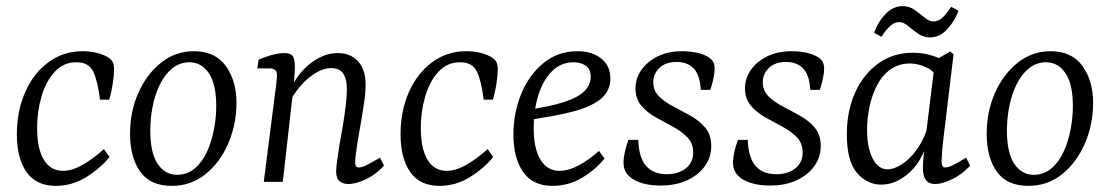

<svg xmlns="http://www.w3.org/2000/svg" viewBox="-20 -593 3618 626"><path d="M162 13Q98 13 66.5 -32Q35 -77 35 -155Q35 -232 62.5 -293.5Q90 -355 138.5 -390.5Q187 -426 249 -426Q272 -426 292 -421.5Q312 -417 327 -409Q342 -401 347 -391.5Q352 -382 352 -367Q352 -351 348 -323Q344 -295 336 -268H306Q299 -327 284.5 -358.5Q270 -390 229 -390Q187 -390 158.5 -359Q130 -328 115.5 -279Q101 -230 101 -176Q101 -108 123 -72Q145 -36 185 -36Q214 -36 247.5 -54.5Q281 -73 319 -107L337 -81Q307 -44 261 -15.5Q215 13 162 13Z M540 13Q470 13 437 -33.5Q404 -80 404 -157Q404 -229 431 -290Q458 -351 505 -388.5Q552 -426 612 -426Q682 -426 716.5 -377.5Q751 -329 751 -258Q751 -188 724.5 -126Q698 -64 650.5 -25.5Q603 13 540 13ZM556 -23Q590 -23 614.5 -43.5Q639 -64 654.5 -97.5Q670 -131 677.5 -170.5Q685 -210 685 -247Q685 -318 661.5 -353.5Q638 -389 599 -390Q566 -390 541.5 -370Q517 -350 501 -317Q485 -284 477.5 -245Q470 -206 470 -168Q470 -95 493.5 -59.5Q517 -24 556 -23Z M1115 7Q1099 7 1087.5 -2Q1076 -11 1076 -34Q1076 -48 1079.5 -71Q1083 -94 1087 -122Q1092 -148 1097.5 -181Q1103 -214 1107 -246.5Q1111 -279 1111 -303Q1111 -335 1099 -353Q1087 -371 1060 -371Q1034 -371 1006.5 -353.5Q979 -336 956.5 -309Q934 -282 921 -253L917 -279Q942 -345 987.5 -382.5Q1033 -420 1081 -420Q1123 -420 1147.5 -393Q1172 -366 1172 -316Q1172 -291 1167 -257Q1162 -223 1156 -189Q1150 -155 1145 -126Q1142 -105 1140 -89Q1138 -73 1138 -63Q1138 -47 1150 -47Q1160 -47 1176 -55Q1192 -63 1219 -79L1232 -53Q1207 -25 1174 -9Q1141 7 1115 7ZM840 0 877 -290Q879 -302 881 -322Q883 -342 883 -349Q883 -360 876.5 -365Q870 -370 861 -370H819L823 -398Q847 -409 869.5 -414.5Q892 -420 907 -420Q932 -420 937.5 -404.5Q943 -389 941 -362L938 -318L902 0Z M1413 13Q1349 13 1317.5 -32Q1286 -77 1286 -155Q1286 -232 1313.5 -293.5Q1341 -355 1389.5 -390.5Q1438 -426 1500 -426Q1523 -426 1543 -421.5Q1563 -417 1578 -409Q1593 -401 1598 -391.5Q1603 -382 1603 -367Q1603 -351 1599 -323Q1595 -295 1587 -268H1557Q1550 -327 1535.5 -358.5Q1521 -390 1480 -390Q1438 -390 1409.5 -359Q1381 -328 1366.5 -279Q1352 -230 1352 -176Q1352 -108 1374 -72Q1396 -36 1436 -36Q1465 -36 1498.5 -54.5Q1532 -73 1570 -107L1588 -81Q1558 -44 1512 -15.5Q1466 13 1413 13Z M1863 -426Q1910 -426 1940 -402.5Q1970 -379 1970 -337Q1970 -295 1937 -269Q1904 -243 1841 -227.5Q1778 -212 1689 -200L1693 -234Q1773 -245 1819.5 -260.5Q1866 -276 1886 -296.5Q1906 -317 1906 -342Q1906 -368 1889.5 -379Q1873 -390 1850 -390Q1809 -390 1779.5 -360.5Q1750 -331 1735 -282Q1720 -233 1720 -176Q1720 -109 1742 -72.5Q1764 -36 1804 -36Q1833 -36 1865.5 -53Q1898 -70 1933 -101L1951 -76Q1921 -39 1877 -13Q1833 13 1781 13Q1717 13 1685.5 -32.5Q1654 -78 1654 -154Q1654 -225 1679.5 -287Q1705 -349 1752 -387.5Q1799 -426 1863 -426Z M2133 12Q2107 12 2084.5 7Q2062 2 2045 -8Q2029 -18 2021 -31Q2013 -44 2013 -63Q2013 -79 2017.5 -98.5Q2022 -118 2029 -137H2061Q2063 -79 2086.5 -52Q2110 -25 2154 -25Q2192 -25 2216 -44Q2240 -63 2240 -96Q2240 -126 2221 -145.5Q2202 -165 2174 -180Q2146 -195 2118 -210.5Q2090 -226 2071 -248.5Q2052 -271 2052 -305Q2052 -338 2071.5 -365.5Q2091 -393 2125 -409.5Q2159 -426 2204 -426Q2227 -426 2248 -422Q2269 -418 2284 -410Q2298 -403 2304 -393.5Q2310 -384 2310 -370Q2310 -354 2305.5 -334.5Q2301 -315 2296 -300H2265Q2262 -349 2241.5 -370Q2221 -391 2186 -391Q2150 -391 2130 -371.5Q2110 -352 2110 -325Q2110 -297 2129 -278.5Q2148 -260 2176 -245.5Q2204 -231 2232.5 -215Q2261 -199 2280 -176Q2299 -153 2299 -117Q2299 -81 2278.5 -52Q2258 -23 2221 -5.5Q2184 12 2133 12Z M2490 12Q2464 12 2441.5 7Q2419 2 2402 -8Q2386 -18 2378 -31Q2370 -44 2370 -63Q2370 -79 2374.5 -98.5Q2379 -118 2386 -137H2418Q2420 -79 2443.5 -52Q2467 -25 2511 -25Q2549 -25 2573 -44Q2597 -63 2597 -96Q2597 -126 2578 -145.5Q2559 -165 2531 -180Q2503 -195 2475 -210.5Q2447 -226 2428 -248.5Q2409 -271 2409 -305Q2409 -338 2428.5 -365.5Q2448 -393 2482 -409.5Q2516 -426 2561 -426Q2584 -426 2605 -422Q2626 -418 2641 -410Q2655 -403 2661 -393.5Q2667 -384 2667 -370Q2667 -354 2662.5 -334.5Q2658 -315 2653 -300H2622Q2619 -349 2598.5 -370Q2578 -391 2543 -391Q2507 -391 2487 -371.5Q2467 -352 2467 -325Q2467 -297 2486 -278.5Q2505 -260 2533 -245.5Q2561 -231 2589.5 -215Q2618 -199 2637 -176Q2656 -153 2656 -117Q2656 -81 2635.5 -52Q2615 -23 2578 -5.5Q2541 12 2490 12Z M2853 9Q2807 9 2774 -29.5Q2741 -68 2741 -155Q2741 -231 2768 -291Q2795 -351 2843.5 -386Q2892 -421 2956 -421Q2985 -421 3011 -414Q3037 -407 3060 -395L3045 -329Q3027 -361 3000 -373.5Q2973 -386 2947 -386Q2910 -386 2883 -366.5Q2856 -347 2839.5 -315Q2823 -283 2815 -245Q2807 -207 2807 -170Q2807 -112 2825 -76.5Q2843 -41 2874 -41Q2895 -41 2920 -57Q2945 -73 2967 -102.5Q2989 -132 3002 -171L3013 -164Q2994 -77 2949 -34Q2904 9 2853 9ZM3029 7Q3009 7 2999 -6Q2989 -19 2989 -47Q2989 -58 2990.5 -74Q2992 -90 2995 -121L3029 -397L3078 -425L3089 -416L3054 -125Q3053 -112 3051.5 -94Q3050 -76 3050 -66Q3050 -47 3062 -47Q3072 -47 3088 -55Q3104 -63 3130 -79L3143 -53Q3118 -25 3085 -9Q3052 7 3029 7ZM3012 -471Q2991 -471 2973 -483.5Q2955 -496 2940.5 -508.5Q2926 -521 2912 -521Q2896 -521 2881.5 -507.5Q2867 -494 2854 -473L2830 -486Q2841 -519 2866 -546Q2891 -573 2923 -573Q2945 -573 2962.5 -560.5Q2980 -548 2995 -535.5Q3010 -523 3023 -523Q3040 -523 3054 -536.5Q3068 -550 3081 -571L3105 -558Q3094 -526 3069 -498.5Q3044 -471 3012 -471Z M3333 13Q3263 13 3230 -33.5Q3197 -80 3197 -157Q3197 -229 3224 -290Q3251 -351 3298 -388.5Q3345 -426 3405 -426Q3475 -426 3509.5 -377.5Q3544 -329 3544 -258Q3544 -188 3517.5 -126Q3491 -64 3443.5 -25.5Q3396 13 3333 13ZM3349 -23Q3383 -23 3407.5 -43.5Q3432 -64 3447.5 -97.5Q3463 -131 3470.5 -170.5Q3478 -210 3478 -247Q3478 -318 3454.5 -353.5Q3431 -389 3392 -390Q3359 -390 3334.5 -370Q3310 -350 3294 -317Q3278 -284 3270.5 -245Q3263 -206 3263 -168Q3263 -95 3286.5 -59.5Q3310 -24 3349 -23Z"/></svg>

Font: Yrsa Light
Style: Italic
Weight: 300
Italic angle: -7.10001°
Designer: Anna Giedrys (Yrsa+Rasa design), David Brezina (Yrsa art-direction, Rasa art-direction, design)
Foundry: Rosetta Type Foundry
Version: Version 2.004